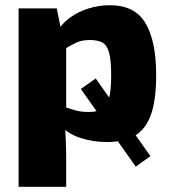

<svg xmlns="http://www.w3.org/2000/svg" viewBox="-20 -529 651 734"><path d="M289 -189 346 -229 555 68 499 108ZM400 -509Q496 -509 536.5 -440Q577 -371 577 -243Q577 -142 555.5 -86.5Q534 -31 492.5 -8.5Q451 14 389 14Q334 14 285 -2.5Q236 -19 203 -57L215 -124Q241 -116 263.5 -108.5Q286 -101 319 -101Q350 -101 368.5 -111Q387 -121 396 -151Q405 -181 405 -242Q405 -299 397 -328Q389 -357 371 -366.5Q353 -376 324 -376Q294 -376 274 -367Q254 -358 229 -343L205 -417Q221 -443 251 -464Q281 -485 319.5 -497Q358 -509 400 -509ZM197 -497 214 -413 233 -398V-71L227 -59Q230 -28 231.5 7.5Q233 43 233 76V185H51V-497Z"/></svg>

Font: Exo 2 ExtraBold
Style: Regular
Weight: 800
Designer: Natanael Gama
Foundry: Natanael Gama
Version: Version 2.010